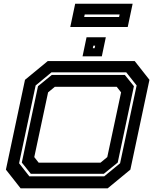

<svg xmlns="http://www.w3.org/2000/svg" viewBox="-20 -1036 854 1056"><path d="M93.5 0 12.5 -103 117.5 -597 242.5 -700H721L802 -597L697 -103L572 0ZM141.5 -66H553L640.5 -138L731.5 -566L674.5 -638H263L176 -566L85 -138ZM149.5 -80 100 -142 189 -562 265 -624H666.5L716.5 -562L627.5 -142L551 -80ZM192.5 -141.5H533L570 -172L646 -528L622 -558.5H281.5L244.5 -528L168.5 -172ZM434 -726 456 -831H562L540 -726ZM490.5 -771H500.5L503.5 -785H493.5ZM366.5 -887.5 393.5 -1015.5H709.5L682.5 -887.5ZM443 -942.5H635L638 -956.5H446Z"/></svg>

Font: Tourney Expanded Regular
Style: Bold Italic
Weight: 700
Width: 7
Italic angle: -12°
Designer: Tyler Finck
Foundry: Etcetera Type Co
Version: Version 1.010; ttfautohint (v1.8.3)